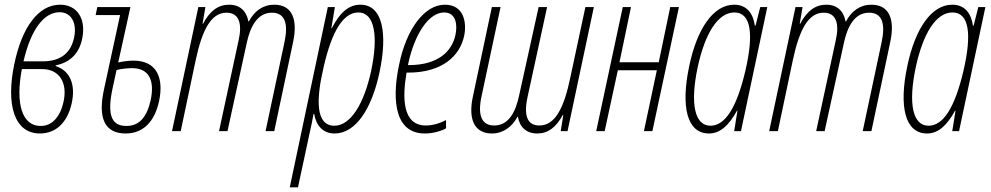

<svg xmlns="http://www.w3.org/2000/svg" viewBox="-20 -558 4217 817"><path d="M150 10C218 10 267 -37 285 -118C303 -198 278 -257 217 -277V-280C279 -292 318 -332 330 -395C347 -478 308 -538 236 -538C142 -538 73 -440 41 -286C5 -116 39 10 150 10ZM234 -506C283 -506 309 -460 295 -397C281 -331 236 -297 162 -297H80C112 -435 168 -506 234 -506ZM153 -22C74 -22 45 -116 73 -264H159C232 -264 269 -207 250 -123C235 -58 200 -22 153 -22Z M515 10C588 10 638 -39 657 -128C678 -228 646 -300 548 -300C525 -300 498 -296 483 -292L535 -528H394L387 -494H491L423 -180C395 -54 426 10 515 10ZM459 -182 476 -260C496 -265 522 -268 542 -268C611 -268 640 -220 621 -131C604 -57 571 -22 518 -22C454 -22 435 -69 459 -182Z M712 0H749L812 -299C841 -436 880 -504 944 -504C997 -504 1012 -458 995 -385L912 0H948L1031 -380C1045 -442 1074 -504 1137 -504C1193 -504 1207 -457 1191 -381L1110 0H1147L1228 -383C1247 -476 1223 -538 1147 -538C1099 -538 1062 -511 1039 -467H1037C1029 -511 1001 -538 955 -538C909 -538 873 -512 844 -457H842L854 -528H824Z M1213 239H1248L1298 6C1304 -20 1310 -48 1314 -73H1317C1325 -25 1353 10 1404 10C1493 10 1562 -94 1595 -251C1629 -411 1611 -538 1513 -538C1462 -538 1424 -501 1392 -438H1390L1405 -528H1375ZM1403 -23C1322 -23 1325 -136 1357 -272C1392 -426 1441 -505 1505 -505C1576 -505 1590 -400 1559 -255C1529 -117 1472 -23 1403 -23Z M1788 10C1820 10 1855 1 1878 -12V-47C1851 -33 1821 -24 1792 -24C1691 -24 1692 -145 1710 -249H1717C1863 -249 1937 -321 1955 -405C1967 -462 1954 -538 1873 -538C1785 -538 1709 -432 1679 -286C1653 -168 1644 10 1788 10ZM1870 -505C1922 -505 1927 -450 1918 -409C1903 -340 1845 -281 1720 -281H1716V-282C1743 -412 1804 -505 1870 -505Z M2073 10C2120 10 2158 -17 2182 -61H2184C2191 -17 2220 10 2266 10C2312 10 2346 -16 2375 -69H2377L2366 0H2395L2507 -528H2471L2407 -229C2379 -93 2340 -24 2275 -24C2225 -24 2207 -64 2225 -146L2308 -528H2272L2189 -152C2175 -86 2147 -24 2083 -24C2031 -24 2011 -65 2029 -148L2110 -528H2073L1992 -146C1971 -47 2001 10 2073 10Z M2517 0H2553L2609 -259H2775L2720 0H2756L2869 -528H2832L2783 -293H2616L2665 -528H2630Z M2997 10C3046 10 3083 -27 3116 -87H3118L3104 0H3133L3245 -528H3215L3195 -449H3192C3185 -500 3158 -538 3104 -538C3015 -538 2946 -435 2913 -278C2876 -104 2903 10 2997 10ZM3003 -23C2937 -23 2915 -114 2949 -273C2980 -416 3035 -505 3105 -505C3176 -505 3188 -413 3152 -258C3115 -100 3066 -23 3003 -23Z M3253 0H3290L3353 -299C3382 -436 3421 -504 3485 -504C3538 -504 3553 -458 3536 -385L3453 0H3489L3572 -380C3586 -442 3615 -504 3678 -504C3734 -504 3748 -457 3732 -381L3651 0H3688L3769 -383C3788 -476 3764 -538 3688 -538C3640 -538 3603 -511 3580 -467H3578C3570 -511 3542 -538 3496 -538C3450 -538 3414 -512 3385 -457H3383L3395 -528H3365Z M3925 10C3974 10 4011 -27 4044 -87H4046L4032 0H4061L4173 -528H4143L4123 -449H4120C4113 -500 4086 -538 4032 -538C3943 -538 3874 -435 3841 -278C3804 -104 3831 10 3925 10ZM3931 -23C3865 -23 3843 -114 3877 -273C3908 -416 3963 -505 4033 -505C4104 -505 4116 -413 4080 -258C4043 -100 3994 -23 3931 -23Z"/></svg>

Font: Noto Sans ExtraCondensed ExtraLight
Style: Italic
Weight: 200
Width: 2
Italic angle: -12°
Designer: Monotype Design Team
Foundry: Monotype Imaging Inc.
Version: Version 2.013